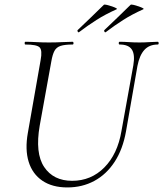

<svg xmlns="http://www.w3.org/2000/svg" viewBox="-20 -808 715 841"><path d="M564 -522Q572 -569 557.5 -591Q543 -613 504 -613Q500 -613 500 -619Q500 -625 504 -625Q524 -625 545 -623.5Q566 -622 591 -622Q613 -622 634 -623.5Q655 -625 671 -625Q675 -625 675 -619Q675 -613 671 -613Q634 -613 612.5 -589.5Q591 -566 582 -519L532 -233Q518 -154 482 -99Q446 -44 393 -15.5Q340 13 275 13Q209 13 165.5 -16.5Q122 -46 105.5 -99.5Q89 -153 102 -226L158 -545Q166 -588 153.5 -600.5Q141 -613 91 -613Q88 -613 88 -619Q88 -625 91 -625Q113 -625 139.5 -623.5Q166 -622 194 -622Q226 -622 252.5 -623.5Q279 -625 298 -625Q302 -625 302 -619Q302 -613 298 -613Q264 -613 245.5 -607Q227 -601 218.5 -585Q210 -569 205 -540L154 -258Q133 -137 173.5 -76.5Q214 -16 296 -16Q379 -16 437 -74.5Q495 -133 512 -234ZM326 -667Q322 -665 320 -670.5Q318 -676 321 -677Q352 -706 379 -732.5Q406 -759 435 -787Q438 -789 448.5 -786.5Q459 -784 470.5 -780Q482 -776 488.5 -772.5Q495 -769 490 -767Q441 -745 402.5 -720.5Q364 -696 326 -667ZM443 -667Q439 -665 437 -670.5Q435 -676 438 -677Q469 -706 496 -732.5Q523 -759 552 -787Q555 -789 565.5 -786.5Q576 -784 587.5 -780Q599 -776 605.5 -772.5Q612 -769 607 -767Q558 -745 519.5 -720.5Q481 -696 443 -667Z"/></svg>

Font: Cormorant Garamond Light
Style: Italic
Weight: 300
Italic angle: -10°
Designer: Christian Thalmann (Catharsis Fonts)
Foundry: Catharsis Fonts
Version: Version 4.001